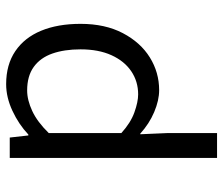

<svg xmlns="http://www.w3.org/2000/svg" viewBox="-72 -466 743 640"><g transform="rotate(-90 300.0 -146.5)"><path d="M93 205V-486H161L168 -424H171Q205 -456 250 -477Q295 -498 339 -498Q404 -498 449 -467.5Q494 -437 517 -381.5Q540 -326 540 -250Q540 -168 509 -109Q478 -50 428 -19Q378 12 319 12Q285 12 246 -4.5Q207 -21 174 -51H172L176 41V205ZM305 -58Q348 -58 382 -81Q416 -104 435.5 -147Q455 -190 455 -250Q455 -304 441 -344Q427 -384 396.5 -406Q366 -428 318 -428Q286 -428 249.5 -411Q213 -394 176 -356V-114Q210 -83 245 -70.5Q280 -58 305 -58Z"/></g></svg>

Font: Source Code Variable
Style: Regular
Weight: 400
Monospace: yes
Designer: Paul D. Hunt, Teo Tuominen
Foundry: Adobe Systems Incorporated
Version: Version 1.010;hotconv 1.0.106;makeotfexe 2.5.65593